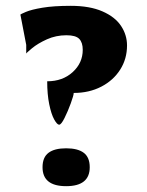

<svg xmlns="http://www.w3.org/2000/svg" viewBox="-20 -629 506 659"><path d="M183 -201Q176 -201 166 -219Q156 -237 149 -271Q142 -305 142 -350Q195 -350 229.5 -381.5Q264 -413 264 -458Q264 -483 252 -495.5Q240 -508 208 -508Q172 -508 141 -494Q110 -480 90 -463.5Q70 -447 70 -445V-475L50 -579Q50 -580 68.5 -588Q87 -596 125.5 -602.5Q164 -609 223 -609Q288 -609 331.5 -590Q375 -571 395.5 -540Q416 -509 416 -473Q416 -427 392.5 -390Q369 -353 327.5 -331.5Q286 -310 233 -310Q233 -302 223 -274.5Q213 -247 201.5 -224Q190 -201 183 -201ZM288 -55Q288 -89 267.5 -104.5Q247 -120 207 -120Q167 -120 146.5 -104.5Q126 -89 126 -55Q126 10 207 10Q288 10 288 -55Z"/></svg>

Font: Red Rose Bold
Style: Regular
Weight: 700
Designer: jaikishan Patel
Version: Version 1.000